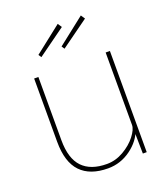

<svg xmlns="http://www.w3.org/2000/svg" viewBox="-137 -831 812 936"><g transform="rotate(-20 269.0 -363.0)"><path d="M73 -197V-525H95V-197Q95 -102 138 -57Q181 -12 265 -12Q310 -12 351.5 -36Q393 -60 418.5 -93Q444 -126 444 -149V-525H466V0H446L444 -121L453 -123Q435 -68 381.5 -29Q328 10 263 10Q170 10 121.5 -40.5Q73 -91 73 -197ZM252 -626 392 -736 406 -715 262 -611ZM132 -626 272 -736 286 -715 142 -611Z"/></g></svg>

Font: Easer Grotesk Variable
Style: Regular
Weight: 400
Designer: Boardeaser, Bonnie Shaver-Troup, Thomas Jockin
Foundry: Lexend
Version: Version 1.001;Glyphs 3.1.2 (3151)